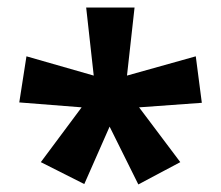

<svg xmlns="http://www.w3.org/2000/svg" viewBox="-20 -780 585 508"><path d="M336 -760 316 -580 498 -631 514 -508 348 -496 457 -351 346 -292 270 -445 203 -293 88 -351 196 -496 31 -509 50 -631 228 -580 208 -760Z"/></svg>

Font: Noto IKEA Arabic
Style: Bold
Weight: 700
Designer: Monotype Design Team
Foundry: Monotype Imaging Inc.
Version: Version 1.200